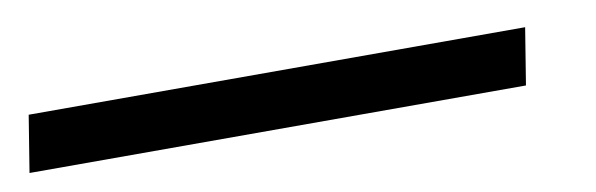

<svg xmlns="http://www.w3.org/2000/svg" viewBox="-63 -80 705 227"><g transform="rotate(-10 289.5 34.0)"><path d="M-39 68 -28 0H568L557 68Z"/></g></svg>

Font: Nunito Sans 7pt Expanded
Style: Italic
Weight: 400
Width: 7
Italic angle: -9°
Designer: Vernon Adams
Foundry: Vernon Adams
Version: Version 3.101;gftools[0.9.27]